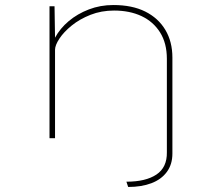

<svg xmlns="http://www.w3.org/2000/svg" viewBox="-20 -550 883 764"><path d="M490 194 483 173Q560 173 602.5 144.5Q645 116 644 56V-316Q644 -378 617 -421Q590 -464 543 -486Q496 -508 434 -508Q383 -508 340 -491Q297 -474 265.5 -448.5Q234 -423 216.5 -396.5Q199 -370 199 -352V0H177V-525H197L199 -400Q219 -437 253.5 -466Q288 -495 333.5 -512.5Q379 -530 431 -530Q506 -530 558 -504Q610 -478 638 -431Q666 -384 666 -321V61Q666 104 644 134Q622 164 582.5 179Q543 194 490 194Z"/></svg>

Font: Lexend Peta Thin
Style: Regular
Weight: 250
Version: Version 1.007